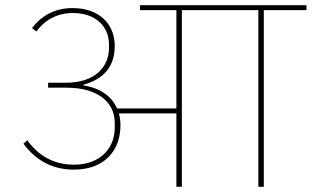

<svg xmlns="http://www.w3.org/2000/svg" viewBox="-20 -718 1198 738"><path d="M264 -66C382 -66 443 -140 443 -236C443 -253 441 -268 437 -282H658V0H679V-679H973V0H994V-679H1158V-698H518V-679H658V-301H430C408 -352 359 -381 300 -390V-392C379 -414 421 -462 421 -542C421 -628 359 -687 259 -687C187 -687 136 -654 103 -610L120 -597C150 -639 198 -668 260 -668C348 -668 399 -616 399 -547V-535C399 -462 347 -400 233 -400H165V-381H234C362 -381 421 -321 421 -246V-226C421 -152 369 -85 264 -85C182 -85 124 -124 85 -179L70 -166C114 -106 176 -66 264 -66Z"/></svg>

Font: IBM Plex Devanagari Thin
Style: Regular
Weight: 100
Designer: Mike Abbink, Paul van der Laan, Pieter van Rosmalen, Erin McLaughlin
Foundry: Bold Monday
Version: Version 1.0